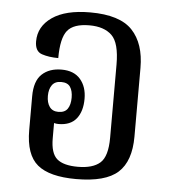

<svg xmlns="http://www.w3.org/2000/svg" viewBox="-45 -600 587 652"><g transform="rotate(5 248.0 -274.0)"><path d="M238 10Q147 10 106 -24Q65 -58 65 -142V-257Q65 -309 90 -332.5Q115 -356 157 -356Q199 -356 221 -330.5Q243 -305 243 -264Q243 -221 223 -196Q203 -171 162 -171Q154 -171 147 -173V-121Q147 -70 169 -51Q191 -32 240 -32Q291 -32 316 -54Q341 -76 341 -140V-389Q341 -463 314.5 -488.5Q288 -514 238 -514Q184 -514 163 -488Q142 -462 142 -394Q110 -394 86 -402Q62 -410 62 -444Q62 -495 107.5 -526.5Q153 -558 237 -558Q338 -558 380.5 -513Q423 -468 423 -385V-151Q423 -67 380.5 -28.5Q338 10 238 10ZM158 -212Q180 -212 189.5 -226Q199 -240 199 -264Q199 -287 190 -300.5Q181 -314 159 -314Q138 -314 128 -300Q118 -286 118 -263Q118 -240 128 -226Q138 -212 158 -212Z"/></g></svg>

Font: Noto Serif Thai Condensed
Style: Regular
Weight: 400
Width: 3
Designer: Monotype Design Team
Foundry: Monotype Imaging Inc.
Version: Version 2.002; ttfautohint (v1.8.4.7-5d5b)